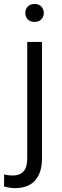

<svg xmlns="http://www.w3.org/2000/svg" viewBox="-62 -741 315 974"><path d="M66.4 -674.8Q66.4 -694.3 78.6 -707.5Q90.8 -720.7 113.3 -720.7Q135.7 -720.7 147.9 -707.5Q160.2 -694.3 160.2 -674.8Q160.2 -656.2 147.9 -643.1Q135.7 -629.9 113.3 -629.9Q90.8 -629.9 78.6 -643.1Q66.4 -656.2 66.4 -674.8ZM76.2 -528.3H150.9V63Q150.9 135.7 116 174.6Q81.1 213.4 12.7 213.4Q0.5 213.4 -14.9 210.9Q-30.3 208.5 -41.5 204.6L-41 143.6Q-21 149.4 2 149.4Q38.1 149.4 57.1 128.7Q76.2 107.9 76.2 63Z"/></svg>

Font: Vazirmatn RD UI Light
Style: Regular
Weight: 300
Designer: Saber Rastikerdar
Foundry: Saber Rastikerdar
Version: Version 33.003